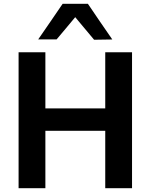

<svg xmlns="http://www.w3.org/2000/svg" viewBox="-20 -987 790 1007"><path d="M77.5 0V-713H218V-418.5H532V-713H672.5V0H532V-301H218V0ZM473.5 -778.5Q449 -808 424.2 -837.5Q399.5 -867 374.5 -897Q350 -867.5 325.8 -838.5Q301.5 -809.5 277 -780.5H180.5Q212.5 -826.5 244.2 -873Q276 -919.5 308.5 -967H441Q473 -919.5 505 -872.8Q537 -826 569 -780Z"/></svg>

Font: Commissioner SemiBold
Style: Regular
Weight: 600
Designer: Kostas Bartsokas
Foundry: Kostas Bartsokas
Version: Version 1.000; ttfautohint (v1.8.3)